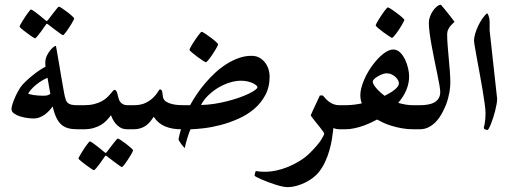

<svg xmlns="http://www.w3.org/2000/svg" viewBox="-20 -538 2128 799"><path d="M347.7 -50.3Q347.7 -44.4 346.9 -35.9Q346.2 -27.3 343.5 -19.3Q340.8 -11.2 335.4 -5.6Q330.1 0 320.8 0H302.7Q280.3 0 263.9 -4.4Q247.6 -8.8 235.4 -19.5Q223.1 -30.3 214.4 -48.6Q205.6 -66.9 199.2 -95.2Q193.4 -86.9 185.1 -77.9Q176.8 -68.8 166.7 -61.5Q156.7 -54.2 145 -49.6Q133.3 -44.9 120.6 -44.9Q110.4 -44.9 94.5 -46.9Q78.6 -48.8 64 -53.5Q49.3 -58.1 38.6 -65.7Q27.8 -73.2 27.8 -84.5Q27.8 -90.3 31 -101.6Q34.2 -112.8 39.6 -125.7Q44.9 -138.7 51.8 -151.9Q58.6 -165 65.9 -175.8Q72.3 -185.1 85.7 -198Q99.1 -210.9 114.7 -223.6Q130.4 -236.3 145.5 -246.3Q160.6 -256.3 169.4 -260.3Q168.9 -264.6 168.7 -267.8Q168.5 -271 168.5 -275.4Q168.5 -278.8 168.5 -280.3Q168.5 -281.7 168.9 -285.2Q169.9 -295.9 175.3 -306.9Q180.7 -317.9 187.7 -326.9Q194.8 -335.9 201.7 -341.6Q208.5 -347.2 212.4 -347.2Q212.9 -347.2 214.1 -340.1Q215.3 -333 217.3 -321.8Q219.2 -310.5 221.7 -296.4Q224.1 -282.2 226.6 -268.1Q230 -246.1 233.9 -224.1Q237.8 -202.1 241 -183.8Q244.1 -165.5 246.6 -152.3Q249 -139.2 250 -135.7Q252 -127.4 254.4 -121.1Q256.8 -114.7 262 -109.9Q267.1 -105 276.6 -102.5Q286.1 -100.1 302.7 -100.1H320.8Q330.1 -100.1 335.4 -94.5Q340.8 -88.9 343.5 -80.8Q346.2 -72.8 346.9 -64.5Q347.7 -56.2 347.7 -50.3ZM189.5 -147.5Q187 -158.7 184.1 -177.7Q181.2 -196.8 177.7 -214.4Q159.2 -206.5 144.3 -196Q129.4 -185.5 119.1 -175.5Q108.9 -165.5 103.3 -158Q97.7 -150.4 97.7 -148.9Q97.7 -147.5 103.8 -145.8Q109.9 -144 119.1 -142.6Q128.4 -141.1 139.4 -140.4Q150.4 -139.6 160.2 -139.6Q172.4 -139.6 178.2 -141.6Q184.1 -143.6 189.5 -147.5ZM225.1 -510.3Q228 -510.3 238.3 -503.4Q248.5 -496.6 259.8 -488Q271 -479.5 279.8 -471.4Q288.6 -463.4 288.6 -461.4Q288.6 -459.5 285.6 -453.6Q282.7 -447.8 278.1 -439.9Q273.4 -432.1 267.8 -423.6Q262.2 -415 257.1 -408Q252 -400.9 247.8 -396.2Q243.7 -391.6 242.2 -391.6Q240.2 -391.6 230.7 -398.4Q221.2 -405.3 210 -413.6L180.7 -436Q177.7 -439 174.3 -439Q172.9 -439 170.4 -434.6Q159.2 -418.9 150.4 -406.2Q142.6 -395.5 135.3 -387Q127.9 -378.4 125.5 -378.4Q124.5 -378.4 119.4 -381.6Q114.3 -384.8 106.9 -389.9Q99.6 -395 91.8 -400.9Q84 -406.7 77.1 -412.1Q70.3 -417.5 65.9 -421.6Q61.5 -425.8 61.5 -427.2Q61.5 -429.2 64.7 -435.1Q67.9 -440.9 72.8 -449Q77.6 -457 83.3 -465.8Q88.9 -474.6 94.2 -481.7Q99.6 -488.8 103.5 -493.7Q107.4 -498.5 108.4 -498.5Q111.8 -498.5 121.6 -491.5Q131.3 -484.4 142.1 -476.1Q154.8 -466.3 168.9 -454.1Q171.9 -450.7 174.3 -450.7Q175.8 -450.7 177 -451.7Q178.2 -452.6 180.7 -456.1Q191.9 -470.7 201.2 -482.9Q209 -493.2 216.1 -501.7Q223.1 -510.3 225.1 -510.3Z M557.1 -50.8Q557.1 -26.9 552.7 -13.4Q548.3 0 530.3 0H511.2Q497.6 0 488.5 -3.4Q479.5 -6.8 469.7 -15.1Q461.4 -22 454.1 -33.2Q446.8 -44.4 441.9 -58.6Q433.1 -46.9 423.1 -36.4Q413.1 -25.9 399.4 -17.8Q385.7 -9.8 368.2 -4.9Q350.6 0 327.1 0H309.1Q299.8 0 294.4 -3.2Q289.1 -6.3 286.4 -12.9Q283.7 -19.5 283 -28.8Q282.2 -38.1 282.2 -50.8Q282.2 -62.5 283 -71.5Q283.7 -80.6 286.4 -86.9Q289.1 -93.3 294.4 -96.7Q299.8 -100.1 309.1 -100.1H327.1Q352.5 -100.1 371.3 -104.7Q390.1 -109.4 403.3 -116.7Q416.5 -124 425 -132.1Q433.6 -140.1 439.7 -147.5Q445.8 -154.8 449.7 -159.4Q453.6 -164.1 457.5 -164.1Q460.4 -164.1 463.9 -159.7Q467.3 -155.3 471.2 -137.2Q472.7 -130.9 474.9 -124.3Q477.1 -117.7 481.7 -112.3Q486.3 -106.9 493.4 -103.5Q500.5 -100.1 511.2 -100.1H530.3Q548.3 -100.1 552.7 -87.4Q557.1 -74.7 557.1 -50.8ZM470.2 38.6Q473.1 38.6 483.4 45.4Q493.7 52.2 504.9 60.8Q516.1 69.3 524.9 77.4Q533.7 85.4 533.7 87.4Q533.7 89.4 530.8 95.2Q527.8 101.1 523.2 108.9Q518.6 116.7 512.9 125.2Q507.3 133.8 502.2 140.9Q497.1 147.9 492.9 152.6Q488.8 157.2 487.3 157.2Q485.4 157.2 475.8 150.4Q466.3 143.6 455.1 135.3L425.8 112.8Q422.9 109.9 419.4 109.9Q418 109.9 415.5 114.3Q404.3 129.9 395.5 142.6Q387.7 153.3 380.4 161.9Q373 170.4 370.6 170.4Q369.6 170.4 364.5 167.2Q359.4 164.1 352.1 158.9Q344.7 153.8 336.9 147.9Q329.1 142.1 322.3 136.7Q315.4 131.3 311 127.2Q306.6 123 306.6 121.6Q306.6 119.6 309.8 113.8Q313 107.9 317.9 99.9Q322.8 91.8 328.4 83Q334 74.2 339.4 67.1Q344.7 60.1 348.6 55.2Q352.5 50.3 353.5 50.3Q356.9 50.3 366.7 57.4Q376.5 64.5 387.2 72.8Q399.9 82.5 414.1 94.7Q417 98.1 419.4 98.1Q420.9 98.1 422.1 97.2Q423.3 96.2 425.8 92.8Q437 78.1 446.3 65.9Q454.1 55.7 461.2 47.1Q468.3 38.6 470.2 38.6Z M1102.1 -220.7Q1102.1 -175.8 1084 -142.1Q1065.9 -108.4 1036.9 -84Q1007.8 -59.6 971.2 -43.5Q934.6 -27.3 898.2 -17.8Q861.8 -8.3 828.6 -4.4Q795.4 -0.5 772.9 0Q770.5 4.4 766.8 14.6Q763.2 24.9 759.5 36.9Q755.9 48.8 752.9 60.1Q750 71.3 749.5 77.6Q748 77.6 743.7 73Q739.3 68.4 734.9 62.3Q730.5 56.2 726.8 50.3Q723.1 44.4 723.1 42Q723.1 40 724.1 35.2Q725.1 30.3 726.6 24.4Q728 18.6 729.7 12.2Q731.4 5.9 733.4 0Q695.8 0 666.7 -12.2Q637.7 -24.4 619.6 -52.2Q612.8 -41.5 605 -32Q597.2 -22.5 587.4 -15.4Q577.6 -8.3 564.9 -4.2Q552.2 0 535.6 0H517.6Q508.3 0 502.9 -3.7Q497.6 -7.3 494.9 -13.9Q492.2 -20.5 491.5 -29.8Q490.7 -39.1 490.7 -50.3Q490.7 -63 491.5 -72.5Q492.2 -82 494.9 -88.1Q497.6 -94.2 502.9 -97.2Q508.3 -100.1 517.6 -100.1H535.6Q566.9 -100.1 586.9 -110.4Q606.9 -120.6 619.1 -133.1Q631.3 -145.5 637.2 -155.8Q643.1 -166 645.5 -166Q649.9 -166 652.1 -163.1Q654.3 -160.2 655.3 -155.5Q656.2 -150.9 656.7 -145.3Q657.2 -139.6 658.2 -134.3Q660.6 -122.1 671.1 -115.2Q681.6 -108.4 695.6 -105Q709.5 -101.6 724.6 -100.8Q739.7 -100.1 751.5 -100.1H771Q782.7 -121.6 798.6 -145.3Q814.5 -168.9 834 -191.9Q853.5 -214.8 875.7 -235.4Q897.9 -255.9 922.6 -271.5Q947.3 -287.1 973.4 -296.4Q999.5 -305.7 1026.4 -305.7Q1047.4 -305.7 1061.8 -296.6Q1076.2 -287.6 1085.2 -274.7Q1094.2 -261.7 1098.1 -247.1Q1102.1 -232.4 1102.1 -220.7ZM1051.3 -175.3Q1051.3 -178.2 1046.6 -182.6Q1042 -187 1033 -191.4Q1023.9 -195.8 1011.2 -199Q998.5 -202.1 982.4 -202.1Q961.9 -202.1 938 -195.1Q914.1 -188 891.1 -174.8Q868.2 -161.6 848.4 -142.8Q828.6 -124 816.4 -101.1Q842.8 -101.6 870.4 -105.7Q897.9 -109.9 924.1 -116.5Q950.2 -123 973.4 -131.1Q996.6 -139.2 1013.9 -147.5Q1031.2 -155.8 1041.3 -163.1Q1051.3 -170.4 1051.3 -175.3ZM887.7 -353.5Q887.7 -351.6 884.5 -345.5Q881.3 -339.4 876.5 -331.1Q871.6 -322.8 865.5 -313.5Q859.4 -304.2 853.8 -296.6Q848.1 -289.1 843.3 -283.9Q838.4 -278.8 836.4 -278.8Q835 -278.8 824 -285.9Q813 -293 800.8 -302Q788.6 -311 778.6 -319.6Q768.6 -328.1 768.6 -330.6Q768.6 -332.5 771.7 -338.9Q774.9 -345.2 780 -353.5Q785.2 -361.8 791.3 -371.1Q797.4 -380.4 803 -387.9Q808.6 -395.5 813 -400.6Q817.4 -405.8 819.3 -405.8Q822.3 -405.8 833.3 -398.4Q844.2 -391.1 856.4 -382.1Q868.7 -373 878.2 -364.5Q887.7 -356 887.7 -353.5Z M1437.5 -50.3Q1437.5 -44.4 1436.8 -35.9Q1436 -27.3 1433.3 -19.3Q1430.7 -11.2 1425.3 -5.6Q1419.9 0 1410.6 0H1392.6Q1388.7 0 1380.9 -1Q1373 -2 1367.7 -5.9Q1365.2 14.6 1361.6 38.8Q1357.9 63 1350.8 87.6Q1343.8 112.3 1332.8 136Q1321.8 159.7 1305.2 180.2Q1295.9 191.4 1282 202.1Q1268.1 212.9 1250.7 221.4Q1233.4 230 1214.1 235.4Q1194.8 240.7 1175.3 240.7Q1166 240.7 1152.3 237.5Q1138.7 234.4 1123.8 229.5Q1108.9 224.6 1093.8 219Q1078.6 213.4 1066.7 208Q1054.7 202.6 1047.1 198.5Q1039.6 194.3 1039.6 192.9Q1039.6 191.4 1040 188.2Q1040.5 185.1 1041.3 181.9Q1042 178.7 1043.2 176.3Q1044.4 173.8 1045.4 173.8Q1046.9 173.8 1056.2 175.3Q1065.4 176.8 1085.9 176.8Q1106 176.8 1129.9 171.6Q1153.8 166.5 1178.5 156.5Q1203.1 146.5 1227.1 131.8Q1251 117.2 1270.5 97.7Q1302.7 65.4 1315.9 44.7Q1329.1 23.9 1329.1 18.1Q1329.1 16.1 1325 10Q1320.8 3.9 1314.7 -3.9Q1308.6 -11.7 1301.3 -20.8Q1293.9 -29.8 1287.8 -37.6Q1281.7 -45.4 1277.6 -51Q1273.4 -56.6 1273.4 -58.6Q1273.4 -59.1 1276.1 -65.2Q1278.8 -71.3 1282.7 -79.8Q1286.6 -88.4 1291.3 -98.1Q1295.9 -107.9 1300 -116.9Q1304.2 -126 1307.1 -132.3Q1310.1 -138.7 1311 -140.6H1323.7Q1328.1 -135.3 1334.5 -128.2Q1340.8 -121.1 1349.1 -114.7Q1357.4 -108.4 1368.4 -104.2Q1379.4 -100.1 1392.6 -100.1H1410.6Q1419.9 -100.1 1425.3 -94.5Q1430.7 -88.9 1433.3 -80.8Q1436 -72.8 1436.8 -64.5Q1437.5 -56.2 1437.5 -50.3Z M1745.6 -50.3Q1745.6 -44.4 1744.9 -35.9Q1744.1 -27.3 1741.5 -19.3Q1738.8 -11.2 1733.4 -5.6Q1728 0 1718.8 0H1700.7Q1674.3 0 1650.9 -4.4Q1627.4 -8.8 1607.9 -14.9Q1588.4 -21 1573.5 -28.1Q1558.6 -35.2 1549.3 -40.5Q1540 -35.6 1525.4 -28.6Q1510.7 -21.5 1493.2 -15.1Q1475.6 -8.8 1455.8 -4.4Q1436 0 1416.5 0H1398.4Q1389.2 0 1383.8 -5.6Q1378.4 -11.2 1375.7 -19.3Q1373 -27.3 1372.3 -35.9Q1371.6 -44.4 1371.6 -50.3Q1371.6 -56.2 1372.3 -64.5Q1373 -72.8 1375.7 -80.8Q1378.4 -88.9 1383.8 -94.5Q1389.2 -100.1 1398.4 -100.1H1416.5Q1434.6 -100.1 1454.1 -102.5Q1473.6 -105 1485.8 -107.9Q1483.4 -112.3 1481.4 -122.1Q1479.5 -131.8 1479.5 -142.6Q1479.5 -156.2 1483.6 -172.1Q1487.8 -188 1494.6 -204.3Q1501.5 -220.7 1511 -237.3Q1520.5 -253.9 1531.7 -268.6Q1542 -282.2 1552.7 -293.7Q1563.5 -305.2 1574.5 -313.7Q1585.4 -322.3 1595.9 -327.1Q1606.4 -332 1615.7 -332Q1632.8 -332 1645.3 -319.6Q1657.7 -307.1 1666 -289.6Q1674.3 -272 1678.5 -252.9Q1682.6 -233.9 1682.6 -220.7Q1682.6 -163.1 1637.2 -109.9Q1652.3 -105.5 1668 -102.8Q1683.6 -100.1 1700.7 -100.1H1718.8Q1728 -100.1 1733.4 -94.5Q1738.8 -88.9 1741.5 -80.8Q1744.1 -72.8 1744.9 -64.5Q1745.6 -56.2 1745.6 -50.3ZM1640.1 -191.9Q1640.1 -196.3 1636.7 -203.4Q1633.3 -210.4 1626.5 -217Q1619.6 -223.6 1609.9 -228.3Q1600.1 -232.9 1587.9 -232.9Q1581.5 -232.9 1572 -229.5Q1562.5 -226.1 1553.5 -220.9Q1544.4 -215.8 1537.8 -209.7Q1531.2 -203.6 1531.2 -197.8Q1531.2 -191.9 1536.4 -183.8Q1541.5 -175.8 1549.1 -167.5Q1556.6 -159.2 1565.2 -151.6Q1573.7 -144 1580.6 -139.2Q1592.3 -145 1603 -151.4Q1613.8 -157.7 1622.1 -164.6Q1630.4 -171.4 1635.3 -178.2Q1640.1 -185.1 1640.1 -191.9ZM1662.6 -455.1Q1662.6 -453.1 1659.4 -447Q1656.2 -440.9 1651.4 -432.6Q1646.5 -424.3 1640.4 -415Q1634.3 -405.8 1628.7 -398.2Q1623 -390.6 1618.2 -385.5Q1613.3 -380.4 1611.3 -380.4Q1609.9 -380.4 1598.9 -387.5Q1587.9 -394.5 1575.7 -403.6Q1563.5 -412.6 1553.5 -421.1Q1543.5 -429.7 1543.5 -432.1Q1543.5 -434.1 1546.6 -440.4Q1549.8 -446.8 1554.9 -455.1Q1560.1 -463.4 1566.2 -472.7Q1572.3 -481.9 1577.9 -489.5Q1583.5 -497.1 1587.9 -502.2Q1592.3 -507.3 1594.2 -507.3Q1597.2 -507.3 1608.2 -500Q1619.1 -492.7 1631.3 -483.6Q1643.6 -474.6 1653.1 -466.1Q1662.6 -457.5 1662.6 -455.1Z M1854 -193.4Q1854 -187 1853.3 -177.2Q1852.5 -167.5 1850.6 -155.8Q1848.6 -144 1845.2 -130.9Q1841.8 -117.7 1836.9 -104.5Q1830.1 -86.9 1820.3 -68.4Q1810.5 -49.8 1797.1 -34.7Q1783.7 -19.5 1766.1 -9.8Q1748.5 0 1726.1 0H1707Q1697.8 0 1692.4 -3.4Q1687 -6.8 1684.3 -13.2Q1681.6 -19.5 1680.9 -28.8Q1680.2 -38.1 1680.2 -50.3Q1680.2 -59.6 1680.9 -68.6Q1681.6 -77.6 1684.3 -84.5Q1687 -91.3 1692.4 -95.7Q1697.8 -100.1 1707 -100.1H1726.1Q1744.1 -100.1 1760 -102.8Q1775.9 -105.5 1787.4 -111.8Q1798.8 -118.2 1805.4 -128.9Q1812 -139.6 1812 -155.3Q1812 -164.6 1808.6 -184.3Q1805.2 -204.1 1799.8 -230Q1794.4 -255.9 1788.3 -285.6Q1782.2 -315.4 1776.9 -344.2Q1771.5 -373 1768.1 -398.9Q1764.6 -424.8 1764.6 -443.4Q1764.6 -456.1 1769.5 -469.2Q1774.4 -482.4 1782 -493.4Q1789.6 -504.4 1798.3 -511.2Q1807.1 -518.1 1814.5 -518.1Q1814.9 -518.1 1819.3 -512.9Q1823.7 -507.8 1830.1 -500.2Q1836.4 -492.7 1843.5 -483.6Q1850.6 -474.6 1856.7 -466.8Q1862.8 -459 1866.9 -453.4Q1871.1 -447.8 1871.1 -447.3Q1871.1 -446.3 1866.5 -442.4Q1861.8 -438.5 1856 -431.9Q1850.1 -425.3 1845.5 -416Q1840.8 -406.7 1840.8 -395Q1840.8 -375.5 1842.8 -349.4Q1844.7 -323.2 1847.4 -295.4Q1850.1 -267.6 1852.1 -240.7Q1854 -213.9 1854 -193.4Z M2048.8 -127Q2048.8 -117.2 2046.4 -103.8Q2043.9 -90.3 2040.3 -75.7Q2036.6 -61 2032 -47.1Q2027.3 -33.2 2022.9 -22Q2018.6 -10.7 2014.6 -3.9Q2010.7 2.9 2008.8 2.9Q2004.4 2.9 1998.8 0.5Q1993.2 -2 1993.2 -5.9Q1993.2 -7.3 1994.4 -11Q1995.6 -14.6 1996.8 -22Q1998 -29.3 1999.3 -40.5Q2000.5 -51.8 2000.5 -67.9Q2000.5 -82 1996.8 -107.9Q1993.2 -133.8 1988 -165Q1982.9 -196.3 1976.6 -229.7Q1970.2 -263.2 1965.1 -292Q1960 -320.8 1956.3 -341.8Q1952.6 -362.8 1952.6 -369.6Q1952.6 -380.9 1957.3 -397Q1961.9 -413.1 1969.5 -429.4Q1977.1 -445.8 1987.1 -460.4Q1997.1 -475.1 2007.8 -482.9Q2013.2 -475.1 2015.4 -464.6Q2017.6 -454.1 2017.6 -447.3V-411.1L2048.8 -127Z"/></svg>

Font: Scheherazade
Style: Bold
Weight: 700
Version: Version 2.100 (build 932/914)